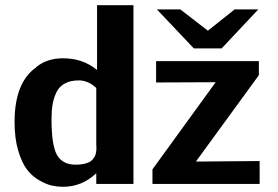

<svg xmlns="http://www.w3.org/2000/svg" viewBox="-20 -707 1070 738"><path d="M583 -671H673L779 -589L882 -671H973L832 -521H725ZM566 0V-56L809 -391Q770 -391 694 -390.5Q618 -390 580 -390V-472H975V-418L733 -86Q773 -86 856 -87Q939 -88 978 -88V0ZM36 -238Q36 -390 119 -448H118Q159 -483 223 -483Q298 -483 353 -438V-687H493V0H350V-20V-41Q295 11 222 11Q201 11 180 6.5Q159 2 131.5 -13.5Q104 -29 84 -55Q64 -81 50 -128Q36 -175 36 -238ZM178 -248Q178 -149 199 -111.5Q220 -74 271 -74Q287 -74 300 -76.5Q313 -79 321.5 -83Q330 -87 335.5 -93.5Q341 -100 344 -105Q347 -110 348.5 -118.5Q350 -127 350.5 -131Q351 -135 350.5 -143.5Q350 -152 350 -153V-369Q319 -398 283 -398Q251 -398 229 -386Q207 -374 196.5 -351.5Q186 -329 182 -305Q178 -281 178 -248Z"/></svg>

Font: Coval
Style: Heavy
Weight: 900
Foundry: Context Ltd
Version: Version 001.000